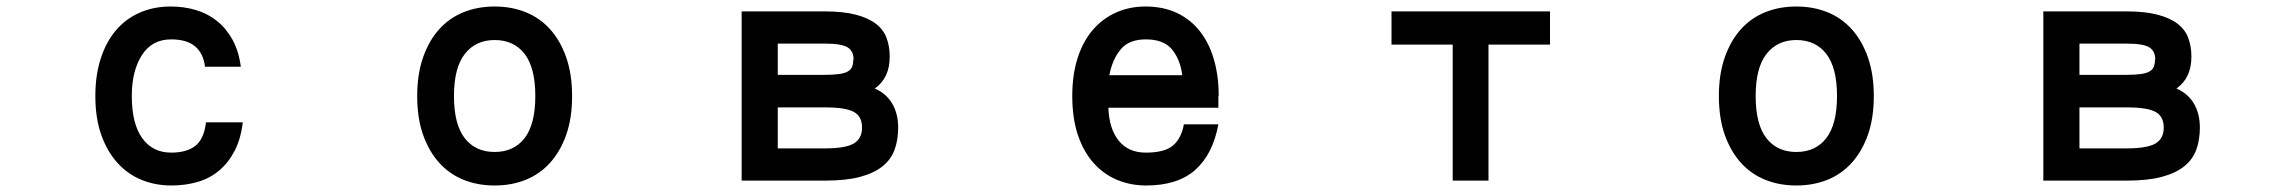

<svg xmlns="http://www.w3.org/2000/svg" viewBox="-20 -513 7040 590"><path d="M726 -137Q720 -86 701 -49.5Q682 -13 653.5 11Q625 35 587.5 46Q550 57 507 57Q457 57 414.5 39.5Q372 22 340.5 -13Q309 -48 291 -99Q273 -150 273 -218Q273 -282 289.5 -333Q306 -384 336 -419.5Q366 -455 409 -474Q452 -493 505 -493Q546 -493 582.5 -482Q619 -471 647.5 -448Q676 -425 695 -390Q714 -355 720 -308H610Q605 -349 579.5 -370.5Q554 -392 506 -392Q447 -392 416 -343.5Q385 -295 385 -218Q385 -133 417 -88.5Q449 -44 506 -44Q554 -44 580.5 -65Q607 -86 613 -137Z M1625 -218Q1625 -305 1592 -347.5Q1559 -390 1500 -390Q1442 -390 1408.5 -347.5Q1375 -305 1375 -218Q1375 -131 1408 -88.5Q1441 -46 1500 -46Q1559 -46 1592 -88.5Q1625 -131 1625 -218ZM1738 -218Q1738 -150 1720 -99Q1702 -48 1670.5 -13Q1639 22 1595.5 39.5Q1552 57 1500 57Q1448 57 1404.5 39.5Q1361 22 1329.5 -13Q1298 -48 1280 -99Q1262 -150 1262 -218Q1262 -285 1280 -336.5Q1298 -388 1329.5 -423Q1361 -458 1404.5 -475.5Q1448 -493 1500 -493Q1552 -493 1595.5 -475.5Q1639 -458 1670.5 -423Q1702 -388 1720 -336.5Q1738 -285 1738 -218Z M2629 -121Q2629 -155 2604 -169Q2579 -183 2515 -183H2370V-57H2514Q2578 -57 2603.5 -72Q2629 -87 2629 -121ZM2603 -330Q2603 -356 2584.5 -367.5Q2566 -379 2515 -379H2370V-283H2514Q2541 -283 2558.5 -285.5Q2576 -288 2585.5 -293.5Q2595 -299 2598.5 -308Q2602 -317 2602 -330ZM2740 -121Q2740 -83 2729 -53Q2718 -23 2692 -2Q2666 19 2623 30.5Q2580 42 2515 42H2259V-478H2514Q2571 -478 2609.5 -468Q2648 -458 2671.5 -440Q2695 -422 2704.5 -396Q2714 -370 2714 -339Q2714 -273 2668 -241Q2703 -226 2721.5 -195Q2740 -164 2740 -121Z M3612 -282H3613Q3607 -330 3581.5 -361Q3556 -392 3501 -392Q3449 -392 3423.5 -361Q3398 -330 3389 -282ZM3724 -218V-182H3386Q3388 -118 3417.5 -81Q3447 -44 3501 -44Q3558 -44 3584 -65.5Q3610 -87 3618 -131H3724Q3707 -39 3653 9Q3599 57 3502 57Q3455 57 3413.5 40Q3372 23 3341 -11.5Q3310 -46 3292.5 -97.5Q3275 -149 3275 -218Q3275 -284 3291.5 -335Q3308 -386 3338 -421Q3368 -456 3409.5 -474.5Q3451 -493 3500 -493Q3555 -493 3597 -473Q3639 -453 3667.5 -416.5Q3696 -380 3710.5 -329.5Q3725 -279 3725 -218Z M4743 -376H4554V42H4444V-376H4256V-478H4743Z M5625 -218Q5625 -305 5592 -347.5Q5559 -390 5500 -390Q5442 -390 5408.5 -347.5Q5375 -305 5375 -218Q5375 -131 5408 -88.5Q5441 -46 5500 -46Q5559 -46 5592 -88.5Q5625 -131 5625 -218ZM5738 -218Q5738 -150 5720 -99Q5702 -48 5670.5 -13Q5639 22 5595.5 39.5Q5552 57 5500 57Q5448 57 5404.5 39.5Q5361 22 5329.5 -13Q5298 -48 5280 -99Q5262 -150 5262 -218Q5262 -285 5280 -336.5Q5298 -388 5329.5 -423Q5361 -458 5404.5 -475.5Q5448 -493 5500 -493Q5552 -493 5595.5 -475.5Q5639 -458 5670.5 -423Q5702 -388 5720 -336.5Q5738 -285 5738 -218Z M6629 -121Q6629 -155 6604 -169Q6579 -183 6515 -183H6370V-57H6514Q6578 -57 6603.5 -72Q6629 -87 6629 -121ZM6603 -330Q6603 -356 6584.5 -367.5Q6566 -379 6515 -379H6370V-283H6514Q6541 -283 6558.5 -285.5Q6576 -288 6585.5 -293.5Q6595 -299 6598.5 -308Q6602 -317 6602 -330ZM6740 -121Q6740 -83 6729 -53Q6718 -23 6692 -2Q6666 19 6623 30.5Q6580 42 6515 42H6259V-478H6514Q6571 -478 6609.5 -468Q6648 -458 6671.5 -440Q6695 -422 6704.5 -396Q6714 -370 6714 -339Q6714 -273 6668 -241Q6703 -226 6721.5 -195Q6740 -164 6740 -121Z"/></svg>

Font: NanumGothicCoding
Style: Bold
Weight: 700
Monospace: yes
Designer: Kwon Bruce; Nicolas Noh; Sung-woo Choi; Go-un Cha; Soo-hyun Park;
Foundry: NHN Corporation
Version: Version 2.000;PS 1;hotconv 1.0.49;makeotf.lib2.0.14853